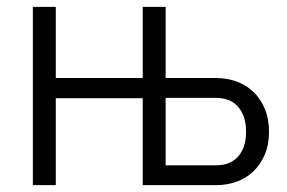

<svg xmlns="http://www.w3.org/2000/svg" viewBox="-20 -541 840 561"><path d="M76 -521H143V-313H397V-521H464V-313H611Q643 -313 671 -303Q699 -293 720 -273Q741 -253 753.5 -223.5Q766 -194 766 -156Q766 -118 753.5 -89Q741 -60 720 -40Q699 -20 671 -10Q643 0 611 0H397V-254H143V0H76ZM611 -58Q654 -58 676.5 -84.5Q699 -111 699 -156Q699 -201 676.5 -228Q654 -255 611 -255H464V-58Z"/></svg>

Font: Oxford Sans
Style: Regular
Weight: 400
Designer: Matt McInerney, Pablo Impallari, Rodrigo Fuenzalida
Foundry: Matt McInerney, Pablo Impallari, Rodrigo Fuenzalida
Version: Version 3.000g; ttfautohint (v1.5) -l 8 -r 28 -G 28 -x 14 -D